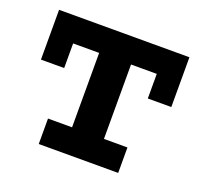

<svg xmlns="http://www.w3.org/2000/svg" viewBox="-87 -546 681 645"><g transform="rotate(20 253.5 -223.5)"><path d="M21 -447H487V-269H403V-357H311V-91H395V0H111V-91H197V-357H104V-269H21Z"/></g></svg>

Font: Podkova
Style: Bold
Weight: 700
Designer: Ilya Yudin
Foundry: Cyreal (www.cyreal.org)
Version: Version 2.102; ttfautohint (v1.8.1.43-b0c9)